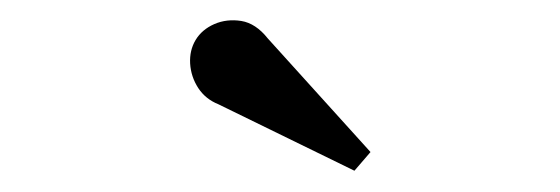

<svg xmlns="http://www.w3.org/2000/svg" viewBox="-20 -1002 540 185"><path d="M321.5 -837.5 190.5 -901.5Q178 -906.5 171 -917.2Q164 -928 163.2 -940.8Q162.5 -953.5 168.5 -963.5Q174.5 -973.5 186.5 -978.8Q198.5 -984 212.5 -981.8Q226.5 -979.5 238 -965L337 -855.5Z"/></svg>

Font: Bodoni Moda SC 9pt Medium
Style: Regular
Weight: 500
Designer: Owen Earl
Foundry: indestructible type
Version: Version 2.005